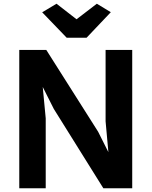

<svg xmlns="http://www.w3.org/2000/svg" viewBox="-20 -1011 814 1031"><path d="M83.5 0V-743H228.5L507 -303.5L562 -194L547 -359.5V-743H690V0H535L269 -426L209.5 -544L225.5 -375.5V0ZM338 -808.5 206.5 -945 283.5 -991 391 -907.5 500 -991 575 -945.5 445 -808.5Z"/></svg>

Font: Merriweather Sans
Style: Bold
Weight: 700
Designer: Eben Sorkin
Foundry: Eben Sorkin
Version: Version 1.008; ttfautohint (v1.7.19-72a1) -l 8 -r 50 -G 200 